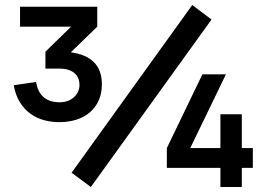

<svg xmlns="http://www.w3.org/2000/svg" viewBox="-20 -747 1084 767"><path d="M343 0 266 -57 748 -727 825 -669ZM387 -410Q387 -373.5 374.2 -345.5Q361.5 -317.5 339 -298.2Q316.5 -279 285.2 -269Q254 -259 217 -259Q185.5 -259 155.8 -267Q126 -275 101.5 -292.8Q77 -310.5 59.5 -338.5Q42 -366.5 35 -406.5L124 -419.5Q127 -401 134 -386Q141 -371 152.5 -360.5Q164 -350 180.2 -344.2Q196.5 -338.5 219 -338.5Q236.5 -338.5 251 -344Q265.5 -349.5 275.8 -359Q286 -368.5 291.8 -380.8Q297.5 -393 297.5 -406.5Q297.5 -439.5 276 -456.2Q254.5 -473 217 -473H161.5V-540.5L264 -640.5H60V-720H368.5V-640.5L263 -538Q324 -530 355.5 -498.2Q387 -466.5 387 -410ZM860.5 0V-76.5H646.5V-155.5L788.5 -450H882.5L740 -155.5H860.5V-290.5H946V-155.5H990V-76.5H946V0Z"/></svg>

Font: Vela Sans ExtBd
Style: Regular
Weight: 800
Designer: Principal design: Mikhail Sharanda - project Manrope.
Design modification: Ravid Balaliev
Foundry: Mikhail Sharanda
Version: Version 1.001